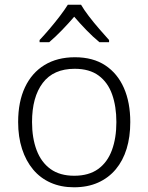

<svg xmlns="http://www.w3.org/2000/svg" viewBox="-20 -785 630 815"><path d="M533 -267Q533 -204 517.5 -153.5Q502 -103 471.5 -66.5Q441 -30 396.5 -10Q352 10 294 10Q239 10 195 -9.5Q151 -29 120.5 -65.5Q90 -102 73.5 -153Q57 -204 57 -267Q57 -353 86 -414.5Q115 -476 169 -509Q223 -542 298 -542Q375 -542 427 -507.5Q479 -473 506 -411.5Q533 -350 533 -267ZM116 -267Q116 -199 135.5 -147.5Q155 -96 194.5 -67.5Q234 -39 295 -39Q357 -39 396.5 -67.5Q436 -96 455 -147.5Q474 -199 474 -267Q474 -333 456 -384Q438 -435 399 -464Q360 -493 297 -493Q207 -493 161.5 -433Q116 -373 116 -267ZM324 -765Q336 -744 357 -716.5Q378 -689 401.5 -662Q425 -635 443 -615V-606H402Q375 -628 347 -657Q319 -686 295 -714Q271 -686 243.5 -657.5Q216 -629 189 -606H148V-615Q167 -635 190 -662Q213 -689 234 -716.5Q255 -744 268 -765Z"/></svg>

Font: Noto Sans Armenian Light
Style: Regular
Weight: 300
Designer: Monotype Design Team
Foundry: Monotype Imaging Inc.
Version: Version 2.007